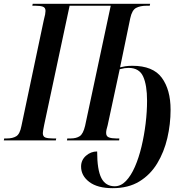

<svg xmlns="http://www.w3.org/2000/svg" viewBox="-42 -734 987 1004"><path d="M547 250Q468 250 425 217.5Q382 185 382 137Q382 103 407.5 80.5Q433 58 466 58Q466 154 488 197Q510 240 558 240Q590 240 616.5 212.5Q643 185 663.5 138Q684 91 698 32.5Q712 -26 719.5 -88Q727 -150 727 -207Q727 -289 706.5 -334Q686 -379 630 -379Q620 -379 609.5 -377.5Q599 -376 584 -372L521 -79Q517 -66 515 -56.5Q513 -47 513 -39Q513 -21 527.5 -15.5Q542 -10 566 -10H582L581 0H308L310 -10H327Q357 -10 375 -22Q393 -34 403 -76L537 -704H322L189 -81Q182 -47 182 -38Q182 -20 195 -15Q208 -10 235 -10H252L250 0H-22L-20 -10H-6Q24 -10 43 -21.5Q62 -33 70 -75L187 -629Q192 -647 194 -658.5Q196 -670 196 -677Q196 -694 182.5 -699Q169 -704 144 -704H127L129 -714H743L741 -704H724Q691 -704 669.5 -692.5Q648 -681 639 -638L586 -382Q597 -385 613.5 -387.5Q630 -390 650 -390Q758 -390 804 -327.5Q850 -265 850 -160Q850 -85 833 -12Q816 61 780 120.5Q744 180 686.5 215Q629 250 547 250Z"/></svg>

Font: Noto Serif Display ExtraCondensed SemiBold
Style: Italic
Weight: 600
Width: 2
Italic angle: -12°
Designer: Monotype Design Team
Foundry: Monotype Imaging Inc.
Version: Version 2.009